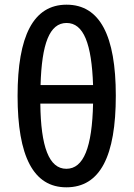

<svg xmlns="http://www.w3.org/2000/svg" viewBox="-20 -789 570 819"><path d="M263 10C408 10 474 -124 474 -381C474 -637 406 -769 264 -769C122 -769 55 -635 55 -380C55 -123 122 10 263 10ZM377 -426H153C158 -602 191 -691 264 -691C337 -691 371 -602 377 -426ZM263 -69C189 -69 154 -163 152 -347H377C373 -161 337 -69 263 -69Z"/></svg>

Font: Noto Sans Mono Condensed Medium
Style: Regular
Weight: 500
Width: 3
Designer: Monotype Design Team
Foundry: Monotype Imaging Inc.
Version: Version 2.014